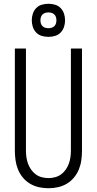

<svg xmlns="http://www.w3.org/2000/svg" viewBox="-20 -993 515 1021"><path d="M238 8Q212 8 187 2.5Q162 -3 140 -16Q118 -29 101.5 -49Q85 -69 75.5 -92.5Q66 -116 62.5 -141.5Q59 -167 59 -192V-735H118V-192Q118 -174 120.5 -156.5Q123 -139 129 -122.5Q135 -106 145.5 -91Q156 -76 170.5 -65.5Q185 -55 202.5 -50.5Q220 -46 238 -46Q255 -46 272.5 -50.5Q290 -55 304.5 -65.5Q319 -76 329.5 -91Q340 -106 346 -122.5Q352 -139 354.5 -156.5Q357 -174 357 -192V-735H416V-192Q416 -167 412.5 -141.5Q409 -116 399.5 -92.5Q390 -69 373.5 -49Q357 -29 335 -16Q313 -3 288 2.5Q263 8 238 8ZM238 -797Q220 -797 202.5 -802Q185 -807 172.5 -820Q160 -833 154.5 -850Q149 -867 149 -885Q149 -903 154.5 -920Q160 -937 172.5 -950Q185 -963 202.5 -968Q220 -973 238 -973Q255 -973 272.5 -968Q290 -963 302.5 -950Q315 -937 320.5 -920Q326 -903 326 -885Q326 -867 320.5 -850Q315 -833 302.5 -820Q290 -807 272.5 -802Q255 -797 238 -797ZM238 -843Q246 -843 254.5 -845.5Q263 -848 269 -854Q275 -860 277.5 -868Q280 -876 280 -885Q280 -894 277.5 -902Q275 -910 269 -916Q263 -922 254.5 -924.5Q246 -927 238 -927Q229 -927 220.5 -924.5Q212 -922 206 -916Q200 -910 197.5 -902Q195 -894 195 -885Q195 -876 197.5 -868Q200 -860 206 -854Q212 -848 220.5 -845.5Q229 -843 238 -843Z"/></svg>

Font: Iosevka QP Light
Style: Regular
Weight: 300
Designer: Belleve Invis
Foundry: Belleve Invis
Version: Version 20.0.0; ttfautohint (v1.8.4)